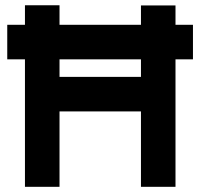

<svg xmlns="http://www.w3.org/2000/svg" viewBox="-20 -721 773 741"><path d="M76.3 0H209.7V-291H524V0H657.3V-700H524V-424.3H209.7V-700.7H76.3ZM8 -492H724.7V-625.3H8Z"/></svg>

Font: Unageo Variable
Style: Regular
Weight: 300
Designer: Richard Sepsi
Foundry: Richard Sepsi
Version: Version 2.200